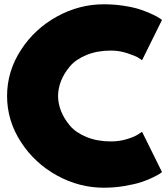

<svg xmlns="http://www.w3.org/2000/svg" viewBox="-20 -860 778 896"><path d="M464 -840Q514 -840 561 -832.5Q608 -825 638 -814.5Q668 -804 691.5 -793Q715 -782 726 -774L736 -767L643 -579Q636 -584 624 -591.5Q612 -599 574.5 -611.5Q537 -624 498 -624Q434 -624 384 -603.5Q334 -583 306.5 -550.5Q279 -518 265 -482.5Q251 -447 251 -412Q251 -377 265 -341.5Q279 -306 306.5 -273.5Q334 -241 384 -220.5Q434 -200 498 -200Q537 -200 573 -211Q609 -222 626 -234L643 -245L736 -57Q732 -54 725 -49Q718 -44 692.5 -31.5Q667 -19 637.5 -9.5Q608 0 561 8Q514 16 464 16Q350 16 246 -41Q142 -98 77.5 -197.5Q13 -297 13 -412Q13 -527 77.5 -626.5Q142 -726 246 -783Q350 -840 464 -840Z"/></svg>

Font: Spartan MB
Style: Regular
Weight: 900
Designer: Matt Bailey
Foundry: Matt Bailey
Version: Version 001.001